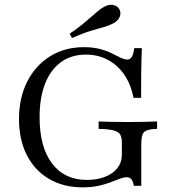

<svg xmlns="http://www.w3.org/2000/svg" viewBox="-20 -782 741 813"><path d="M329.8 11.3Q248.4 11.3 187.5 -24.6Q126.6 -60.5 93.5 -125.4Q60.5 -190.3 60.5 -277.4Q60.5 -367.7 95.2 -436.3Q129.8 -504.8 191.9 -543.5Q254 -582.3 335.5 -582.3Q373.4 -582.3 402.8 -574.6Q432.3 -566.9 453.6 -556Q475 -545.2 491.1 -537.5Q507.3 -529.8 519.4 -529.8Q531.5 -529.8 538.3 -541.5Q545.2 -553.2 548.4 -578.2H580.6Q579.8 -556.5 579 -530.2Q578.2 -504 577.8 -465.3Q577.4 -426.6 577.4 -367.7H545.2Q534.7 -424.2 506.5 -465.3Q478.2 -506.5 436.7 -528.6Q395.2 -550.8 343.5 -550.8Q282.3 -550.8 238.3 -519Q194.4 -487.1 171 -427.8Q147.6 -368.5 147.6 -285.5Q147.6 -159.7 200.4 -89.9Q253.2 -20.2 347.6 -20.2Q391.9 -20.2 425.4 -33.5Q458.9 -46.8 477.4 -70.6Q496 -94.4 496 -125.8V-178.2Q496 -201.6 488.3 -213.3Q480.6 -225 459.3 -230.2Q437.9 -235.5 397.6 -236.3V-267.7Q413.7 -266.9 446 -266.1Q478.2 -265.3 523.4 -265.3Q562.1 -265.3 591.5 -266.1Q621 -266.9 645.2 -267.7V-236.3Q616.1 -235.5 601.6 -229.8Q587.1 -224.2 582.7 -210.1Q578.2 -196 578.2 -166.9V4.8H546.8Q543.5 -14.5 536.3 -23Q529 -31.5 516.9 -31.5Q504 -31.5 487.1 -25Q470.2 -18.5 448 -10.1Q425.8 -1.6 396.8 4.8Q367.7 11.3 329.8 11.3ZM284.7 -621 275 -639.5Q306.5 -660.5 328.2 -678.2Q350 -696 365.7 -710.1Q381.5 -724.2 394.4 -735.1Q407.3 -746 421 -753.2Q441.1 -764.5 459.3 -760.9Q477.4 -757.3 485.5 -742.7Q493.5 -728.2 487.1 -711.3Q480.6 -694.4 459.7 -683.1Q443.5 -674.2 420.6 -667.7Q397.6 -661.3 364.9 -651.6Q332.3 -641.9 284.7 -621Z"/></svg>

Font: Playfair 12pt
Style: Regular
Weight: 400
Designer: Claus Eggers Sørensen
Foundry: Claus Eggers Sørensen
Version: Version 2.000;gftools[0.9.28]